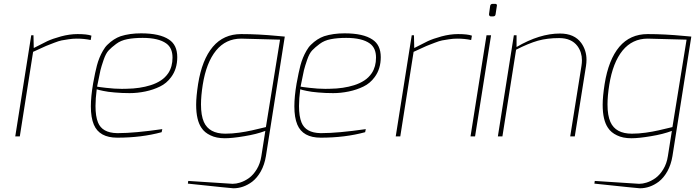

<svg xmlns="http://www.w3.org/2000/svg" viewBox="-20 -716 3649 1008"><path d="M84 0H60.1L144 -530.8H155.8L157.2 -463.9Q202.1 -487.3 228.5 -500Q255.9 -512.7 300.3 -524.9Q345.7 -537.1 387.2 -537.1Q437 -537.1 460 -528.8L456.1 -505.9Q421.9 -513.2 382.8 -513.2Q361.8 -513.2 339.8 -509.8Q317.9 -506.8 303.7 -503.9Q289.1 -501 265.1 -491.7L243.7 -483.4Q225.6 -477.1 192.4 -461.4L153.8 -443.8Z M619.6 -249.5 645.5 -250Q714.4 -251 770.5 -268.6Q801.3 -278.3 824.2 -293.5Q847.2 -308.1 863.8 -332.5Q885.7 -366.2 885.7 -413.6Q885.7 -464.4 853 -487.8Q812.5 -517.1 729 -517.1Q683.1 -517.1 648.4 -510.3Q614.3 -503.9 589.8 -485.4Q565.4 -467.3 550.8 -451.7Q535.6 -436 523.9 -401.4Q512.2 -367.2 507.3 -347.2Q502.4 -327.1 493.7 -280.8L489.7 -261.2Q494.1 -259.8 536.1 -254.9Q581.5 -249.5 619.6 -249.5ZM595.7 6.8Q501.5 6.8 472.7 -61.5Q457 -98.6 457 -157.7Q457 -209 468.8 -277.8L469.7 -282.7Q479.5 -336.9 488.8 -372.1Q500 -414.6 520.5 -449.7Q531.2 -468.8 544.4 -481.4Q576.2 -512.7 613.3 -525.9Q660.6 -541 720.7 -541Q818.8 -541 867.2 -508.3Q910.6 -480 910.6 -416Q910.6 -354 878.4 -311Q854.5 -278.3 819.8 -261.7Q785.2 -244.6 743.2 -235.8Q701.2 -227.1 660.6 -227.1Q619.6 -227.1 582.5 -230.5Q545.4 -233.4 521.5 -238.8Q497.6 -243.7 487.8 -247.1Q481.4 -197.8 481.4 -159.7Q481.4 -105 494.6 -72.8Q516.6 -18.6 593.8 -17.1H601.1Q685.5 -17.1 832 -38.1L828.6 -22Q723.1 6.8 595.7 6.8Z M1163.1 -14.2Q1198.2 -14.2 1235.8 -19.5Q1273.4 -24.9 1296.4 -30.3Q1298.8 -30.8 1301.3 -31.2Q1324.7 -36.6 1376 -48.8L1450.2 -507.8L1246.1 -513.2Q1165.5 -513.2 1114.3 -450.7Q1063 -387.7 1044.4 -271Q1035.2 -212.4 1035.2 -167.5Q1035.2 -109.9 1050.3 -75.7Q1077.6 -14.2 1163.1 -14.2ZM1205.1 272.5Q1197.3 272.5 966.3 248L968.3 233.9L1201.2 249Q1219.7 249 1239.7 242.7Q1263.7 235.4 1287.1 218.8Q1310.1 202.1 1328.1 172.4Q1346.2 142.6 1352.1 104L1373 -28.8Q1326.2 -11.2 1263.2 -1Q1199.7 9.8 1160.2 9.8Q1115.7 9.8 1085 -5.4Q1053.7 -20 1037.6 -44.9Q1009.8 -85.4 1009.8 -166Q1009.8 -208.5 1020 -274.9Q1040.5 -402.8 1097.2 -470.2Q1153.8 -537.1 1246.1 -537.1Q1335.4 -537.1 1437 -527.3L1475.1 -523.9L1376 104Q1368.7 148.4 1349.6 183.1Q1330.1 217.8 1304.2 237.8Q1257.8 272.5 1205.1 272.5Z M1688 -249.5 1713.9 -250Q1782.7 -251 1838.9 -268.6Q1869.6 -278.3 1892.6 -293.5Q1915.5 -308.1 1932.1 -332.5Q1954.1 -366.2 1954.1 -413.6Q1954.1 -464.4 1921.4 -487.8Q1880.9 -517.1 1797.4 -517.1Q1751.5 -517.1 1716.8 -510.3Q1682.6 -503.9 1658.2 -485.4Q1633.8 -467.3 1619.1 -451.7Q1604 -436 1592.3 -401.4Q1580.6 -367.2 1575.7 -347.2Q1570.8 -327.1 1562 -280.8L1558.1 -261.2Q1562.5 -259.8 1604.5 -254.9Q1649.9 -249.5 1688 -249.5ZM1664.1 6.8Q1569.8 6.8 1541 -61.5Q1525.4 -98.6 1525.4 -157.7Q1525.4 -209 1537.1 -277.8L1538.1 -282.7Q1547.9 -336.9 1557.1 -372.1Q1568.4 -414.6 1588.9 -449.7Q1599.6 -468.8 1612.8 -481.4Q1644.5 -512.7 1681.6 -525.9Q1729 -541 1789.1 -541Q1887.2 -541 1935.5 -508.3Q1979 -480 1979 -416Q1979 -354 1946.8 -311Q1922.9 -278.3 1888.2 -261.7Q1853.5 -244.6 1811.5 -235.8Q1769.5 -227.1 1729 -227.1Q1688 -227.1 1650.9 -230.5Q1613.8 -233.4 1589.8 -238.8Q1565.9 -243.7 1556.2 -247.1Q1549.8 -197.8 1549.8 -159.7Q1549.8 -105 1563 -72.8Q1585 -18.6 1662.1 -17.1H1669.4Q1753.9 -17.1 1900.4 -38.1L1897 -22Q1791.5 6.8 1664.1 6.8Z M2081.5 0H2057.6L2141.6 -530.8H2153.3L2154.8 -463.9Q2199.7 -487.3 2226.1 -500Q2253.4 -512.7 2297.9 -524.9Q2343.3 -537.1 2384.8 -537.1Q2434.6 -537.1 2457.5 -528.8L2453.6 -505.9Q2419.4 -513.2 2380.4 -513.2Q2359.4 -513.2 2337.4 -509.8Q2315.4 -506.8 2301.3 -503.9Q2286.6 -501 2262.7 -491.7L2241.2 -483.4Q2223.1 -477.1 2189.9 -461.4L2151.4 -443.8Z M2568.4 -629.9H2557.1Q2552.2 -629.9 2549.8 -633.3Q2547.4 -636.2 2547.4 -639.6V-642.1L2553.2 -684.1Q2554.7 -695.8 2566.9 -695.8H2579.1Q2588.9 -695.8 2588.9 -687.5L2582 -642.1Q2581.1 -629.9 2568.4 -629.9ZM2474.1 0H2450.2L2534.2 -530.8H2558.1Z M2997.6 0H2973.6L3032.7 -370.1Q3035.2 -385.7 3035.2 -399.4Q3035.2 -441.9 3011.7 -474.1Q2980 -516.1 2915.5 -516.1Q2853.5 -516.1 2804.2 -502.4Q2754.9 -488.3 2689.5 -455.1L2617.7 0H2593.8L2677.7 -530.8H2691.9V-469.2Q2812.5 -540 2919.9 -540Q2995.6 -540 3031.7 -490.2Q3059.1 -451.7 3059.1 -402.3Q3059.1 -386.2 3056.6 -370.1Z M3297.4 -14.2Q3332.5 -14.2 3370.1 -19.5Q3407.7 -24.9 3430.7 -30.3Q3433.1 -30.8 3435.5 -31.2Q3459 -36.6 3510.3 -48.8L3584.5 -507.8L3380.4 -513.2Q3299.8 -513.2 3248.5 -450.7Q3197.3 -387.7 3178.7 -271Q3169.4 -212.4 3169.4 -167.5Q3169.4 -109.9 3184.6 -75.7Q3211.9 -14.2 3297.4 -14.2ZM3339.4 272.5Q3331.5 272.5 3100.6 248L3102.5 233.9L3335.4 249Q3354 249 3374 242.7Q3397.9 235.4 3421.4 218.8Q3444.3 202.1 3462.4 172.4Q3480.5 142.6 3486.3 104L3507.3 -28.8Q3460.4 -11.2 3397.5 -1Q3334 9.8 3294.4 9.8Q3250 9.8 3219.2 -5.4Q3188 -20 3171.9 -44.9Q3144 -85.4 3144 -166Q3144 -208.5 3154.3 -274.9Q3174.8 -402.8 3231.4 -470.2Q3288.1 -537.1 3380.4 -537.1Q3469.7 -537.1 3571.3 -527.3L3609.4 -523.9L3510.3 104Q3502.9 148.4 3483.9 183.1Q3464.4 217.8 3438.5 237.8Q3392.1 272.5 3339.4 272.5Z"/></svg>

Font: Squarion Thin
Style: Italic
Weight: 100
Designer: Natanael Gama
Version: Version 1.00;September 12, 2019;FontCreator 11.5.0.2425 64-b